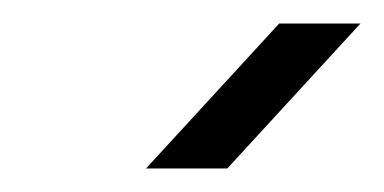

<svg xmlns="http://www.w3.org/2000/svg" viewBox="-20 -900 326 163"><path d="M104 -757 217 -880H286L173 -757Z"/></svg>

Font: MuseoModerno Thin Light
Style: Italic
Weight: 300
Italic angle: -9°
Version: Version 1.003